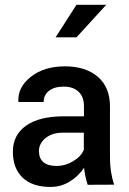

<svg xmlns="http://www.w3.org/2000/svg" viewBox="-20 -755 527 786"><path d="M186.5 10.3Q112.8 10.3 72.8 -27.6Q32.7 -65.4 32.7 -134Q32.7 -202.6 86.9 -240.7Q141.1 -278.8 240.7 -278.8H323.7V-320.8Q323.7 -358.4 301.8 -379.4Q279.8 -400.4 241 -400.4Q202.1 -400.4 180.4 -383.1Q158.7 -365.7 158.7 -337.4H55.7L55.2 -339.8Q52.2 -397.9 106.4 -440.7Q160.6 -483.4 245.6 -483.4Q330.6 -483.4 380.4 -440.7Q430.2 -397.9 430.2 -319.8V-108.4Q430.2 -49.8 447.3 1L338.9 1.5Q327.1 -35.6 324.2 -68.4Q300.8 -33.2 265.1 -11.5Q229.5 10.3 186.5 10.3ZM139.2 -134.8H139.6Q139.6 -106.9 157.5 -91.3Q175.3 -75.7 211.4 -75.7Q247.6 -75.7 279.8 -95.2Q312 -114.7 323.2 -141.6V-211.9H238.3Q193.4 -211.9 166.3 -189.7Q139.2 -167.5 139.2 -134.8ZM207.5 -602.1 293 -735.4H415L293 -602.1Z"/></svg>

Font: Yantramanav Medium
Style: Regular
Weight: 500
Version: Version 1.001;PS 1.0;hotconv 1.0.72;makeotf.lib2.5.5900; ttf